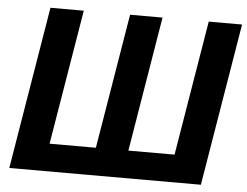

<svg xmlns="http://www.w3.org/2000/svg" viewBox="-51 -792 1101 856"><g transform="rotate(5 499.0 -364.0)"><path d="M140.9 -727.5H290.1L189.8 -123.5H397L497.3 -727.5H642.5L542.5 -123.5H749.1L849.2 -727.5H998.4L877.7 0H20.3Z"/></g></svg>

Font: Inter Variable
Style: Italic
Weight: 400
Italic angle: -9.39999°
Designer: Rasmus Andersson
Foundry: rsms
Version: Version 4.001;git-9221beed3